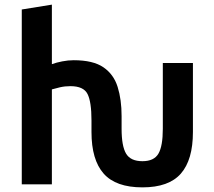

<svg xmlns="http://www.w3.org/2000/svg" viewBox="-20 -796 922 829"><path d="M595 13Q480 13 427.5 -46.5Q375 -106 375 -226V-276Q375 -356 358 -390Q341 -424 284 -424Q260 -424 238.5 -419Q217 -414 204 -410V0H74V-755L204 -776V-519Q223 -526 248.5 -531Q274 -536 298 -536Q382 -536 426.5 -505.5Q471 -475 488 -420.5Q505 -366 505 -295V-240Q505 -165 524.5 -132.5Q544 -100 595 -100Q645 -100 664 -132.5Q683 -165 683 -240V-524H813V-226Q813 -106 761 -46.5Q709 13 595 13Z"/></svg>

Font: Ubuntu Sans
Style: Bold
Weight: 700
Designer: Dalton Maag Ltd
Foundry: Dalton Maag Ltd
Version: Version 1.006; ttfautohint (v1.8.4.7-5d5b)